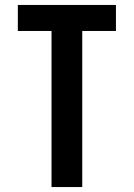

<svg xmlns="http://www.w3.org/2000/svg" viewBox="-20 -755 540 775"><path d="M188 0V-630H52V-735H448V-630H312V0Z"/></svg>

Font: Iosevka SS18 Extrabold
Style: Regular
Weight: 800
Monospace: yes
Designer: Belleve Invis
Foundry: Belleve Invis
Version: Version 25.1.1; ttfautohint (v1.8.4)